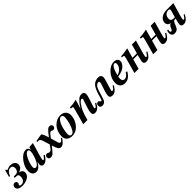

<svg xmlns="http://www.w3.org/2000/svg" viewBox="525 -2188 3928 3928"><g transform="rotate(-45 2488.5 -224.0)"><path d="M101 -462H124Q125 -459 125.5 -455Q126 -451 126.5 -448.5Q127 -446 128 -443.5Q129 -441 129.5 -439.5Q130 -438 131.5 -436.5Q133 -435 134.5 -434.5Q136 -434 138 -434Q144 -434 174 -448Q204 -462 233 -462Q293 -462 328 -442Q378 -413 378 -357Q378 -265 272 -232V-230Q313 -225 336.5 -200.5Q360 -176 360 -146Q360 -70 287 -27Q220 13 121 13Q68 13 28.5 -9Q-11 -31 -11 -79Q-11 -106 6 -126.5Q23 -147 52 -147Q73 -147 89.5 -134Q106 -121 106 -95Q106 -80 95.5 -67.5Q85 -55 85 -43Q85 -33 97.5 -26.5Q110 -20 127 -20Q184 -20 209.5 -58Q235 -96 235 -146Q235 -178 223 -196.5Q211 -215 176 -215H127L137 -249H191Q231 -249 254.5 -280Q278 -311 278 -350Q278 -425 211 -425Q167 -425 136 -391.5Q105 -358 87 -310H60Z M876 -127 897 -112Q819 14 741 14Q712 14 695 -2.5Q678 -19 678 -50Q678 -71 692 -119Q650 -48 612 -17.5Q574 13 528 13Q479 13 449.5 -22Q420 -57 420 -114Q420 -231 507 -345Q596 -462 693 -462Q725 -462 742.5 -445Q760 -428 767 -390H768L785 -449L896 -456L821 -205Q791 -106 791 -72Q791 -57 803 -57Q815 -57 830 -71.5Q845 -86 876 -127ZM744 -373Q744 -393 733.5 -406.5Q723 -420 707 -420Q655 -420 599 -305Q574 -254 558.5 -199.5Q543 -145 543 -115Q543 -58 586 -58Q631 -58 672 -133Q701 -185 722.5 -256.5Q744 -328 744 -373Z M1199 -335 1208 -305Q1283 -404 1314.5 -433Q1346 -462 1380 -462Q1404 -462 1421 -446Q1438 -430 1438 -406Q1438 -384 1421 -366Q1404 -348 1382 -348Q1370 -348 1353 -358Q1336 -368 1325 -368Q1309 -368 1284.5 -342Q1260 -316 1221 -262L1264 -115Q1273 -85 1282.5 -74.5Q1292 -64 1307 -64Q1320 -64 1332.5 -74.5Q1345 -85 1374 -123L1395 -109Q1349 -43 1314.5 -15Q1280 13 1244 13Q1207 13 1183.5 -21.5Q1160 -56 1133 -147L1096 -100Q1041 -31 1014.5 -9Q988 13 952 13Q923 13 906 -3Q889 -19 889 -45Q889 -69 904.5 -86Q920 -103 943 -103Q959 -103 977.5 -92Q996 -81 1005 -81Q1036 -81 1065 -118L1120 -190L1078 -329Q1055 -409 1010 -409Q994 -409 975 -407V-434L1140 -462Q1141 -461 1149 -449.5Q1157 -438 1158.5 -435Q1160 -432 1167 -420Q1174 -408 1177.5 -398.5Q1181 -389 1187 -372Q1193 -355 1199 -335Z M1746 -62Q1671 13 1571 13Q1498 13 1452.5 -25.5Q1407 -64 1407 -135Q1407 -208 1434 -274Q1461 -340 1507 -385Q1586 -462 1690 -462Q1765 -462 1808 -421Q1851 -380 1851 -311Q1851 -242 1822 -175.5Q1793 -109 1746 -62ZM1732 -372Q1732 -400 1719.5 -416.5Q1707 -433 1685 -433Q1653 -433 1625 -402Q1582 -354 1554 -257.5Q1526 -161 1526 -80Q1526 -16 1575 -16Q1616 -16 1646 -65Q1682 -124 1707 -214.5Q1732 -305 1732 -372Z M2374 -135 2396 -122Q2355 -50 2318.5 -20.5Q2282 9 2236 9Q2170 9 2170 -51Q2170 -104 2194 -176L2249 -341Q2257 -368 2257 -369Q2257 -390 2231 -390Q2218 -390 2198 -373.5Q2178 -357 2162 -336Q2115 -274 2083 -201Q2051 -128 2017 0H1896L1953 -204Q1998 -368 1998 -383Q1998 -397 1986.5 -401.5Q1975 -406 1943 -407V-434Q2028 -437 2142 -462L2080 -263H2081Q2124 -332 2147.5 -361Q2171 -390 2203 -421Q2246 -462 2303 -462Q2376 -462 2376 -385Q2376 -351 2348 -269L2313 -165Q2289 -94 2289 -76Q2289 -59 2303 -59Q2316 -59 2330 -74Q2344 -89 2374 -135Z M2881 -135 2903 -122Q2863 -51 2823.5 -21Q2784 9 2738 9Q2704 9 2684.5 -6Q2665 -21 2665 -51Q2665 -98 2691 -176L2741 -328Q2747 -348 2747 -364Q2747 -390 2715 -390Q2691 -390 2664 -366Q2634 -340 2609.5 -269Q2585 -198 2565 -126Q2545 -54 2529 -33Q2496 11 2448 11Q2417 11 2397.5 -5Q2378 -21 2378 -53Q2378 -78 2393 -95Q2408 -112 2433 -112Q2450 -112 2460 -102Q2470 -92 2476.5 -82Q2483 -72 2492 -72Q2504 -72 2516 -103Q2528 -134 2539.5 -180.5Q2551 -227 2554 -234Q2601 -370 2651 -413Q2708 -462 2787 -462Q2826 -462 2848 -441.5Q2870 -421 2870 -385Q2870 -358 2842 -269L2810 -165Q2786 -84 2786 -76Q2786 -59 2805 -59Q2819 -59 2836 -75Q2853 -91 2881 -135Z M3267 -143 3296 -126Q3218 13 3101 13Q3034 13 2994.5 -24.5Q2955 -62 2955 -134Q2955 -258 3044.5 -360Q3134 -462 3243 -462Q3291 -462 3319.5 -438Q3348 -414 3348 -375Q3348 -312 3279 -253Q3247 -226 3205.5 -210.5Q3164 -195 3091 -182Q3085 -152 3085 -133Q3085 -51 3149 -51Q3181 -51 3206.5 -71Q3232 -91 3267 -143ZM3256 -390Q3256 -429 3225 -429Q3154 -429 3098 -214Q3166 -229 3211 -278.5Q3256 -328 3256 -390Z M3855 -135 3877 -122Q3836 -50 3799.5 -20.5Q3763 9 3717 9Q3649 9 3649 -51Q3649 -71 3676 -177L3686 -215H3558L3498 0H3377L3434 -204Q3479 -368 3479 -383Q3479 -397 3467.5 -401.5Q3456 -406 3424 -407V-434Q3516 -437 3629 -462L3569 -249H3697L3752 -449H3869L3793 -183Q3770 -103 3770 -76Q3770 -59 3784 -59Q3797 -59 3811 -74Q3825 -89 3855 -135Z M4398 -135 4420 -122Q4379 -50 4342.5 -20.5Q4306 9 4260 9Q4192 9 4192 -51Q4192 -71 4219 -177L4229 -215H4101L4041 0H3920L3977 -204Q4022 -368 4022 -383Q4022 -397 4010.5 -401.5Q3999 -406 3967 -407V-434Q4059 -437 4172 -462L4112 -249H4240L4295 -449H4412L4336 -183Q4313 -103 4313 -76Q4313 -59 4327 -59Q4340 -59 4354 -74Q4368 -89 4398 -135Z M4936 -135 4958 -122Q4917 -50 4880.5 -20.5Q4844 9 4798 9Q4730 9 4730 -51Q4730 -79 4757 -177L4761 -191H4738Q4711 -191 4696 -170Q4681 -149 4658 -86Q4638 -33 4608.5 -11Q4579 11 4532 11Q4493 11 4472.5 -14.5Q4452 -40 4452 -77Q4452 -112 4467 -142H4493Q4488 -115 4488 -102Q4488 -68 4513 -68Q4539 -68 4557 -122Q4576 -178 4622 -195V-197Q4580 -206 4560 -230Q4540 -254 4540 -283Q4540 -356 4599 -402.5Q4658 -449 4767 -449H4952L4874 -183Q4851 -102 4851 -76Q4851 -59 4865 -59Q4878 -59 4892 -74Q4906 -89 4936 -135ZM4769 -221 4813 -375Q4816 -384 4816 -392Q4816 -420 4775 -420Q4727 -420 4692 -385.5Q4657 -351 4656 -286Q4656 -221 4741 -221Z"/></g></svg>

Font: STIX MathJax Alphabets
Style: Bold Italic
Weight: 700
Italic angle: -16.33°
Designer: MicroPress Inc., with final additions and corrections provided by Coen Hoffman, Elsevier (retired)
Version: Version 1.1.1